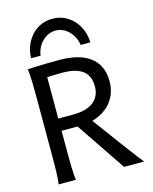

<svg xmlns="http://www.w3.org/2000/svg" viewBox="-139 -1057 915 1148"><g transform="rotate(-15 318.5 -483.5)"><path d="M178.2 -305.2H277.3L483.4 0H607.9C581.5 -28.8 429.7 -235.4 371.6 -314.9C450.7 -337.4 532.2 -398.9 532.2 -517.6C532.2 -658.7 427.7 -717.8 275.9 -717.8C161.6 -717.8 78.1 -712.9 78.1 -712.9C85.4 -673.8 85.4 -584 85.4 -488.3V-212.4C85.4 -116.2 85.4 -39.1 78.1 0H185.5C178.7 -38.1 178.2 -116.2 178.2 -212.4ZM178.2 -637.2C204.1 -638.2 236.8 -639.6 271 -639.6C390.6 -639.6 439.5 -593.8 439.5 -510.3C439.5 -429.2 380.9 -380.9 271 -380.9H178.2ZM481 -771.5C481 -866.2 411.6 -966.8 297.9 -966.8C183.1 -966.8 114.7 -866.2 114.7 -771.5H173.3C181.2 -837.4 234.4 -893.6 297.9 -893.6C361.8 -893.6 411.6 -837.4 421.4 -771.5Z"/></g></svg>

Font: Andika
Style: Regular
Weight: 400
Designer: Victor Gaultney, Annie Olsen, Julie Remington, Don Collingsworth, Eric Hays
Foundry: SIL International
Version: Version 1.000